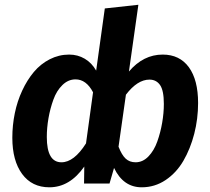

<svg xmlns="http://www.w3.org/2000/svg" viewBox="-20 -777 891 813"><path d="M668.9 -545.9Q740.7 -545.9 779.8 -492.2Q818.8 -438.5 818.8 -340.8Q818.8 -273.9 802.5 -210.4Q786.1 -147 756.6 -96.2Q727.1 -45.4 681.2 -14.6Q635.3 16.1 580.1 16.1Q502 16.1 462.9 -65.9L443.8 0H335.9L336.9 -71.8Q275.4 16.1 189 16.1Q115.2 16.1 73.7 -40.3Q32.2 -96.7 32.2 -193.8Q32.2 -246.6 42.7 -297.6Q53.2 -348.6 74 -393.3Q94.7 -438 123.3 -472.2Q151.9 -506.3 190.7 -526.1Q229.5 -545.9 272.9 -545.9Q309.1 -545.9 338.9 -528.3Q368.7 -510.7 387.2 -478L423.8 -741.2L565.9 -756.8L525.9 -474.1Q586.9 -545.9 668.9 -545.9ZM240.2 -89.8Q293.5 -89.8 344.2 -169.9L374 -386.2Q345.2 -440.9 299.8 -440.9Q269 -440.9 244.4 -417Q219.7 -393.1 206.1 -355.2Q192.4 -317.4 185.3 -276.6Q178.2 -235.8 178.2 -196.8Q178.2 -89.8 240.2 -89.8ZM554.2 -89.8Q584.5 -89.8 608.4 -114.5Q632.3 -139.2 646 -177.7Q659.7 -216.3 666.7 -257.3Q673.8 -298.3 673.8 -336.9Q673.8 -394 657.7 -417Q641.6 -439.9 612.8 -439.9Q562 -439.9 513.2 -376L481.9 -155.8Q495.6 -120.6 512.2 -105.2Q528.8 -89.8 554.2 -89.8Z"/></svg>

Font: FiraGO SemiBold
Style: Italic
Weight: 600
Italic angle: -8°
Designer: bBox Type GmbH
Foundry: bBox Type GmbH
Version: Version 1.001;PS 001.001;hotconv 1.0.88;makeotf.lib2.5.64775